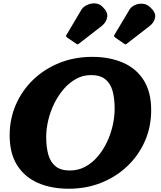

<svg xmlns="http://www.w3.org/2000/svg" viewBox="-20 -1106 958 1143"><path d="M718.5 -846Q724 -842 726.5 -841.5Q729 -841 734.5 -845.5L872.5 -952.5Q898.5 -973 903.5 -1002.5Q908.5 -1032 873.5 -1063.5Q853.5 -1082 828.5 -1083.8Q803.5 -1085.5 782.2 -1075.5Q761 -1065.5 750.5 -1048L663 -901.5Q658.5 -895 659 -891.2Q659.5 -887.5 666 -882.5ZM432 -847Q438.5 -841.5 441.8 -842Q445 -842.5 452 -847.5L587 -952.5Q613 -973.5 618.2 -1003.8Q623.5 -1034 590.5 -1065.5Q571.5 -1084.5 546 -1085.8Q520.5 -1087 498 -1076.2Q475.5 -1065.5 464.5 -1048L378 -902Q373.5 -896 373.2 -892Q373 -888 379.5 -882.5ZM529 -767.5 521.5 -659Q575.5 -659 606.2 -634.8Q637 -610.5 649.8 -565.8Q662.5 -521 662.5 -459.5Q662.5 -410.5 650.8 -358.5Q639 -306.5 616.2 -259Q593.5 -211.5 561 -173.5Q528.5 -135.5 487 -113.2Q445.5 -91 396 -91L389 17.5Q494 17.5 583.2 -18.2Q672.5 -54 739.2 -118Q806 -182 843 -266.8Q880 -351.5 880 -450Q880 -557.5 835.8 -628Q791.5 -698.5 712 -733Q632.5 -767.5 529 -767.5ZM389 17.5 396 -91Q342.5 -91 311.8 -115.2Q281 -139.5 268 -184.2Q255 -229 255 -290.5Q255 -339.5 267.5 -391.5Q280 -443.5 303.5 -491Q327 -538.5 360 -576.5Q393 -614.5 433.8 -636.8Q474.5 -659 521.5 -659L529 -767.5Q424 -767.5 334.5 -731.8Q245 -696 178.2 -632Q111.5 -568 74.5 -483.2Q37.5 -398.5 37.5 -300Q37.5 -192.5 82.2 -122Q127 -51.5 206 -17Q285 17.5 389 17.5Z"/></svg>

Font: Besley ExtraBold
Style: Italic
Weight: 800
Italic angle: -13°
Designer: Owen Earl
Foundry: indestructible type*
Version: Version 2.001